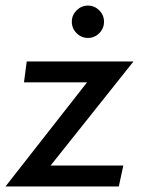

<svg xmlns="http://www.w3.org/2000/svg" viewBox="-33 -670 511 690"><path d="M446.8 -449.2 148.9 -75.2H410.2L394 0H-13.2L279.8 -374H53.2L63 -449.2ZM225.1 -591.8Q225.1 -615.7 242.2 -632.8Q259.3 -649.9 283.2 -649.9Q306.6 -649.9 323.7 -632.8Q340.8 -615.7 340.8 -591.8Q340.8 -567.9 323.7 -550.8Q306.6 -533.7 283.2 -533.7Q259.3 -533.7 242.2 -550.8Q225.1 -567.9 225.1 -591.8Z"/></svg>

Font: Myanmar Pyu Pro
Style: Regular
Weight: 400
Designer: Khon Soe Zaw Thu
Foundry: PaOh Unicode
Version: Version 2.00 April 29, 2017